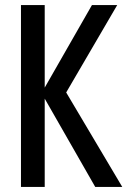

<svg xmlns="http://www.w3.org/2000/svg" viewBox="-20 -740 519 760"><path d="M63 0V-720H157V0ZM146 -374 344 -720H444L242 -374ZM357 0 143 -374H242L464 0Z"/></svg>

Font: Instrument Sans Condensed Medium
Style: Regular
Weight: 500
Width: 3
Designer: Rodrigo Fuenzalida
Foundry: fragTYPE
Version: Version 1.000;gftools[0.9.28]